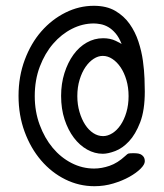

<svg xmlns="http://www.w3.org/2000/svg" viewBox="-20 -637 565 663"><path d="M44 -306Q44 -373 65.5 -430.5Q87 -488 123 -529Q159 -570 206 -593.5Q253 -617 304 -617Q348 -617 378 -599.5Q408 -582 427.5 -554.5Q447 -527 458 -493.5Q469 -460 473.5 -427Q478 -394 479 -365.5Q480 -337 480 -321Q480 -256 464 -214.5Q448 -173 425.5 -149Q403 -125 378 -115.5Q353 -106 335 -106Q307 -106 281 -120.5Q255 -135 235 -161.5Q215 -188 203 -224.5Q191 -261 191 -306Q191 -348 202.5 -384.5Q214 -421 233.5 -448Q253 -475 279.5 -490Q306 -505 336 -505Q361 -505 379.5 -496Q398 -487 400 -485Q391 -508 379 -522Q367 -536 354 -543.5Q341 -551 327.5 -553.5Q314 -556 304 -556Q265 -556 228.5 -537.5Q192 -519 163.5 -486Q135 -453 117.5 -407Q100 -361 100 -305Q100 -252 117 -206Q134 -160 162 -126.5Q190 -93 227 -74Q264 -55 305 -55Q331 -55 358.5 -64.5Q386 -74 412 -98Q420 -106 424.5 -107Q429 -108 442 -108Q446 -108 452.5 -107.5Q459 -107 465 -104.5Q471 -102 475.5 -96Q480 -90 480 -80Q480 -69 465.5 -54.5Q451 -40 427 -26.5Q403 -13 371.5 -3.5Q340 6 306 6Q253 6 205.5 -17.5Q158 -41 122 -83Q86 -125 65 -182Q44 -239 44 -306ZM247 -305Q247 -276 254.5 -250.5Q262 -225 274 -206.5Q286 -188 302 -177.5Q318 -167 336 -167Q352 -167 368 -177Q384 -187 396.5 -205.5Q409 -224 416.5 -249.5Q424 -275 424 -305Q424 -335 416.5 -360.5Q409 -386 396.5 -404.5Q384 -423 368 -433.5Q352 -444 335 -444Q319 -444 303.5 -434Q288 -424 275.5 -406Q263 -388 255 -362Q247 -336 247 -305Z"/></svg>

Font: CMU Typewriter Custom
Style: Regular
Weight: 500
Monospace: yes
Version: Version 0.7.0